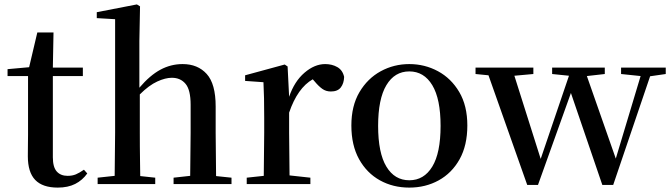

<svg xmlns="http://www.w3.org/2000/svg" viewBox="-20 -833 3038 869"><path d="M241.2 16.1Q172.9 16.1 139.4 -18.6Q106 -53.2 106 -126Q106 -152.3 106.4 -173.3Q106.9 -194.3 106.9 -223.1V-488.8H14.2V-520L111.8 -528.8L148.9 -686H222.2L219.2 -526.9H355V-488.8H219.2V-121.1Q219.2 -76.7 236.8 -56.9Q254.4 -37.1 286.1 -37.1Q307.1 -37.1 323.5 -43.9Q339.8 -50.8 359.9 -64.9L375 -47.9Q353 -17.1 320.3 -0.5Q287.6 16.1 241.2 16.1Z M839.8 0H765.6V-28.8L840.8 -37.1L842.8 -231.9V-358.9Q842.8 -426.3 819.8 -453.6Q796.9 -481 757.8 -481Q728.5 -481 691.7 -464.1Q654.8 -447.3 612.8 -405.8V-231.9Q612.8 -204.6 613 -169.7Q613.3 -134.8 613.8 -99.6Q614.3 -64.5 614.7 -36.1L682.6 -28.8V0H421.9V-28.8L499 -37.1L501 -231.9V-746.1L418 -751V-777.8L599.6 -813L613.8 -804.2L610.8 -647V-436Q658.7 -492.2 706.1 -517.6Q753.4 -543 806.6 -543Q875 -543 915.5 -498.3Q956.1 -453.6 956.1 -351.1V-231.9L958 -36.1L1027.8 -28.8V0Z M1172.4 0H1096.7V-28.8L1173.8 -37.1L1175.8 -231.9V-300.8Q1175.8 -352.1 1175 -388.2Q1174.3 -424.3 1172.4 -460.9L1089.4 -466.8V-492.2L1268.6 -541L1281.7 -532.2L1288.6 -395Q1312.5 -464.8 1358.2 -503.9Q1403.8 -543 1451.7 -543Q1482.9 -543 1506.8 -529.3Q1530.8 -515.6 1537.6 -484.9Q1536.6 -455.6 1522.5 -437.3Q1508.3 -418.9 1477.5 -418.9Q1455.1 -418.9 1438.2 -431.2Q1421.4 -443.4 1403.8 -464.8L1395.5 -474.1Q1326.7 -435.1 1288.6 -323.2V-231.9L1290.5 -39.1L1384.8 -28.8V0Z M1832.5 16.1Q1758.8 16.1 1699.5 -16.8Q1640.1 -49.8 1605.2 -112.5Q1570.3 -175.3 1570.3 -265.1Q1570.3 -354 1606.9 -416Q1643.6 -478 1703.1 -510.5Q1762.7 -543 1832.5 -543Q1902.3 -543 1962.2 -510.7Q2022 -478.5 2058.6 -416.5Q2095.2 -354.5 2095.2 -265.1Q2095.2 -174.8 2060.1 -112.1Q2024.9 -49.3 1965.3 -16.6Q1905.8 16.1 1832.5 16.1ZM1832.5 -17.1Q1898.9 -17.1 1936.5 -78.9Q1974.1 -140.6 1974.1 -263.2Q1974.1 -385.3 1936.5 -447.5Q1898.9 -509.8 1832.5 -509.8Q1766.1 -509.8 1728.8 -447.5Q1691.4 -385.3 1691.4 -263.2Q1691.4 -140.6 1728.8 -78.9Q1766.1 -17.1 1832.5 -17.1Z M2791 -498V-526.9H2993.2V-498L2922.4 -487.8L2755.4 3.9H2706.1L2564 -412.1L2415 3.9H2366.2L2190.9 -492.2L2132.3 -498V-526.9H2394V-498L2308.1 -490.2L2427.2 -113.8L2555.2 -490.2L2479 -498V-526.9H2717.3V-498L2636.2 -488.8L2767.1 -115.2L2879.4 -488.8Z"/></svg>

Font: Source Han Serif TW SemiBold
Style: Regular
Weight: 600
Designer: Ryoko NISHIZUKA Ë•øÂ°öÊ∂ºÂ≠ê (kana & ideographs); Frank Grie√ühammer (Latin, Greek & Cyrillic); Wenlong ZHANG Âº†ÊñáÈæô 
Foundry: Adobe
Version: Version 2.003;hotconv 1.1.1;makeotfexe 2.6.0